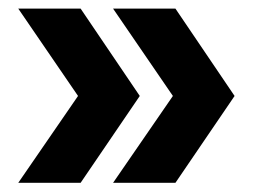

<svg xmlns="http://www.w3.org/2000/svg" viewBox="-20 -525 574 436"><path d="M21.5 -109.9 157.2 -307.1 21.5 -505.4H163.1L297.4 -307.1L163.1 -109.9ZM236.8 -109.9 372.6 -307.1 236.8 -505.4H378.4L512.7 -307.1L378.4 -109.9Z"/></svg>

Font: Schibsted Grotesk
Style: Bold
Weight: 700
Designer: Bakken & Baeck AS, Henrik Kongsvoll
Foundry: Schibsted ASA
Version: Version 1.100;gftools[0.9.25]